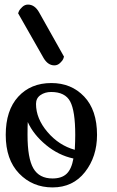

<svg xmlns="http://www.w3.org/2000/svg" viewBox="-20 -814 512 837"><path d="M403 -226Q403 -131 350.5 -64Q298 3 209 3Q122 3 63.5 -57.5Q5 -118 5 -226Q5 -333 59.5 -392.5Q114 -452 204 -452Q291 -452 347 -393Q403 -334 403 -226ZM203 -413Q176 -413 156.5 -399.5Q137 -386 137 -361Q137 -297 187 -238.5Q237 -180 306 -161Q308 -199 308 -226Q308 -330 286 -371.5Q264 -413 203 -413ZM100 -226Q100 -124 125.5 -80Q151 -36 209 -36Q249 -36 270.5 -56.5Q292 -77 300 -123Q235 -137 180.5 -182Q126 -227 101 -282Q100 -265 100 -226ZM170 -561 59 -756Q60 -760 63 -766.5Q66 -773 77 -783.5Q88 -794 102 -794Q131 -794 150 -761L259 -567Q258 -563 255.5 -556.5Q253 -550 242 -539.5Q231 -529 217 -529Q189 -529 170 -561Z"/></svg>

Font: Sofia
Style: Regular
Weight: 400
Designer: Paula Nazal and Daniel Hernndez
Foundry: Paula Nazal, Daniel Hernndez
Version: Version 1.001